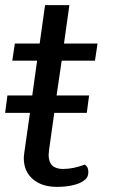

<svg xmlns="http://www.w3.org/2000/svg" viewBox="-26 -720 443 750"><path d="M215 -483 195 -347H322L313 -279H186L166 -137Q164 -121 164 -115Q164 -60 220 -60Q260 -60 305 -77Q319 -69 319 -49Q319 -36 314.5 -28Q310 -20 299 -13Q284 -2 256.5 4Q229 10 197 10Q137 10 102 -20.5Q67 -51 67 -102Q67 -110 69 -124L91 -279H-6L3 -347H100L119 -483H22L32 -550H129L150 -700H245L224 -550H355L345 -483Z"/></svg>

Font: Krub Medium
Style: Italic
Weight: 500
Italic angle: -8°
Designer: Ekaluck Peanpanawate
Foundry: Cadson Demak Co.,Ltd.
Version: Version 1.000; ttfautohint (v1.6)